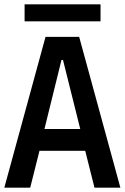

<svg xmlns="http://www.w3.org/2000/svg" viewBox="-22 -870 578 890"><path d="M-2 0 189 -699H345L536 0H416L373 -171H161L118 0ZM184 -272H350L270 -592H263ZM92 -771V-850H444V-771Z"/></svg>

Font: Ruda
Style: Bold
Weight: 700
Designer: Mariela Monsalve and Angelina Sanchez
Foundry: Mariela Monsalve and Angelina Sanchez
Version: Version 2.000